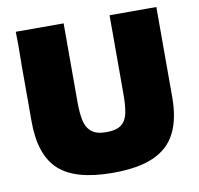

<svg xmlns="http://www.w3.org/2000/svg" viewBox="-80 -792 918 885"><g transform="rotate(-10 379.0 -349.0)"><path d="M379 10Q204 10 127 -60.5Q50 -131 50 -287V-547L51 -648L50 -708H274V-337Q274 -291 281 -255.5Q288 -220 311 -200Q334 -180 381 -180Q429 -180 452 -198Q475 -216 482 -251Q489 -286 489 -337V-708H708V-287Q708 -185 675 -119.5Q642 -54 570 -22Q498 10 379 10Z"/></g></svg>

Font: Rowdies
Style: Bold
Weight: 700
Designer: Jaikishan Patel
Version: Version 1.000; ttfautohint (v1.8.3)